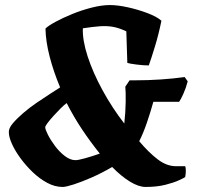

<svg xmlns="http://www.w3.org/2000/svg" viewBox="-20 -740 795 760"><path d="M228 0Q197 0 166.5 -16.5Q136 -33 109 -59Q82 -85 60.5 -114.5Q39 -144 27 -171Q15 -198 15 -216Q14 -232 30.5 -251.5Q47 -271 72 -292.5Q97 -314 125.5 -333.5Q154 -353 179 -369Q204 -385 218 -394Q192 -456 176.5 -516Q161 -576 160 -627Q171 -638 199.5 -653.5Q228 -669 266 -684.5Q304 -700 343.5 -710Q383 -720 415 -720Q446 -720 486.5 -711Q527 -702 564 -688Q601 -674 619 -658Q608 -604 593.5 -556.5Q579 -509 569 -481Q548 -481 520.5 -484.5Q493 -488 484 -491L480 -616Q450 -630 426 -634Q402 -638 375 -636Q348 -634 308 -628Q306 -581 327 -516.5Q348 -452 386 -382.5Q424 -313 472 -251Q477 -296 477.5 -337Q478 -378 476 -397L493 -422H512Q566 -422 617 -425.5Q668 -429 711 -435L723 -418Q716 -391 705.5 -368Q695 -345 689 -337H587Q576 -297 561.5 -254.5Q547 -212 531 -181Q569 -136 604.5 -109Q640 -82 677 -82H713Q715 -79 715.5 -66.5Q716 -54 713 -39Q709 -36 688.5 -26.5Q668 -17 634.5 -8.5Q601 0 556 0Q529 0 494.5 -21Q460 -42 424 -79Q383 -55 343 -37.5Q303 -20 272 -10Q241 0 228 0ZM279 -106Q289 -106 316.5 -113.5Q344 -121 375 -132Q336 -181 304 -229Q272 -277 244 -332Q234 -325 220 -311Q206 -297 192 -281.5Q178 -266 168.5 -253.5Q159 -241 159 -236Q159 -228 169.5 -207Q180 -186 197.5 -162.5Q215 -139 236.5 -122.5Q258 -106 279 -106Z"/></svg>

Font: Texturina ExtraBold
Style: Italic
Weight: 800
Italic angle: -11°
Designer: Guillermo Torres Carreño
Foundry: Omnibus-Type
Version: Version 1.002; ttfautohint (v1.8.3)